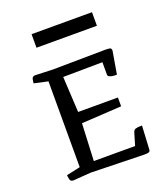

<svg xmlns="http://www.w3.org/2000/svg" viewBox="-124 -751 731 839"><g transform="rotate(-20 241.0 -331.5)"><path d="M403 0 156 -6 73 0Q60 0 57.5 -12.5Q55 -25 55 -31L119 -45V-444L55 -458Q55 -464 57.5 -476.5Q60 -489 73 -489Q73 -489 89 -488.5Q105 -488 156 -486L398 -489Q412 -489 420 -487.5Q428 -486 428 -475L410 -369Q406 -369 396 -369.5Q386 -370 377.5 -373.5Q369 -377 369 -384V-442L186 -440L195 -274H380V-233L194 -222L186 -49H378L395 -106Q398 -117 407 -120Q416 -123 437 -123L431 -12Q430 -4 423.5 -2Q417 0 403 0ZM120 -600V-663H401V-600Z"/></g></svg>

Font: Mate SC
Style: Regular
Weight: 400
Designer: Eduardo Rodriguez Tunni
Foundry: Eduardo Rodriguez Tunni
Version: Version 1.003; ttfautohint (v1.8.4.7-5d5b);gftools[0.9.24]